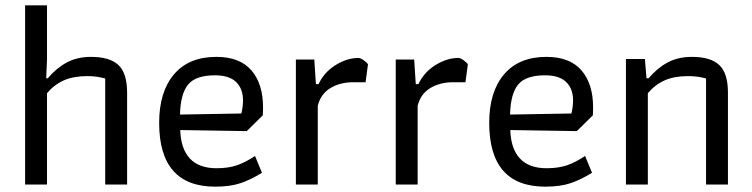

<svg xmlns="http://www.w3.org/2000/svg" viewBox="-20 -691 2816 719"><path d="M74 -671H156V-468L153 -398H159Q191 -436 230 -457Q269 -478 321 -478Q391 -478 423.5 -447.5Q456 -417 456 -344V0H374V-397Q343 -406 307 -406Q255 -406 219 -390Q183 -374 156 -342V0H74Z M576 -231Q576 -347 631.5 -412.5Q687 -478 790 -478Q878 -478 921.5 -427.5Q965 -377 965 -289Q965 -269 964 -259L904 -200L655 -204Q657 -134 691 -97.5Q725 -61 791 -61Q836 -61 868.5 -72.5Q901 -84 935 -107L961 -44Q921 -19 882 -5.5Q843 8 786 8Q576 8 576 -231ZM884 -266Q890 -293 890 -315Q890 -359 864 -384Q838 -409 785 -409Q713 -409 684.5 -374.5Q656 -340 654 -262Z M1088 -468H1157L1163 -376H1173Q1194 -421 1237 -447.5Q1280 -474 1322 -474Q1330 -474 1342 -465.5Q1354 -457 1358 -450L1349 -383H1303Q1253 -383 1217 -361Q1181 -339 1170 -295V0H1088Z M1462 -468H1531L1537 -376H1547Q1568 -421 1611 -447.5Q1654 -474 1696 -474Q1704 -474 1716 -465.5Q1728 -457 1732 -450L1723 -383H1677Q1627 -383 1591 -361Q1555 -339 1544 -295V0H1462Z M1812 -231Q1812 -347 1867.5 -412.5Q1923 -478 2026 -478Q2114 -478 2157.5 -427.5Q2201 -377 2201 -289Q2201 -269 2200 -259L2140 -200L1891 -204Q1893 -134 1927 -97.5Q1961 -61 2027 -61Q2072 -61 2104.5 -72.5Q2137 -84 2171 -107L2197 -44Q2157 -19 2118 -5.5Q2079 8 2022 8Q1812 8 1812 -231ZM2120 -266Q2126 -293 2126 -315Q2126 -359 2100 -384Q2074 -409 2021 -409Q1949 -409 1920.5 -374.5Q1892 -340 1890 -262Z M2324 -470H2395L2401 -398H2409Q2441 -436 2480 -457Q2519 -478 2571 -478Q2641 -478 2673.5 -447.5Q2706 -417 2706 -344V0H2624V-397Q2593 -406 2557 -406Q2505 -406 2469 -390Q2433 -374 2406 -342V0H2324Z"/></svg>

Font: Athiti Medium
Style: Regular
Weight: 500
Designer: CadsonDemak Team
Foundry: CadsonDemak
Version: Version 1.032